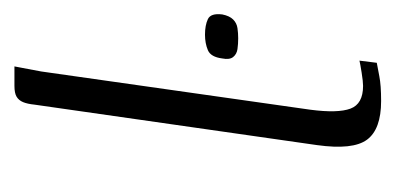

<svg xmlns="http://www.w3.org/2000/svg" viewBox="-161 -384 548 266"><g transform="rotate(-90 113.0 -251.0)"><path d="M106 3Q67 3 52.5 -16.5Q38 -36 45 -86L101 -477Q102 -487 104.5 -493Q107 -499 112 -502Q117 -505 127 -505H154Q154 -504 152 -494.5Q150 -485 147 -468L94 -95Q89 -57 95.5 -39.5Q102 -22 127 -22Q133 -22 145.5 -24Q158 -26 162 -27L159 -3Q153 -2 140.5 0.5Q128 3 106 3ZM165 -217Q167 -233 176.5 -237Q186 -241 198 -241Q211 -241 219.5 -237Q228 -233 226 -217Q224 -207 219 -202Q214 -197 207 -196Q200 -195 193 -195Q185 -195 178 -196Q171 -197 167 -202Q163 -207 165 -217Z"/></g></svg>

Font: Genos Thin Light
Style: Italic
Weight: 300
Italic angle: -8°
Version: Version 1.010